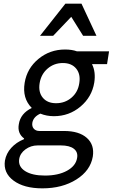

<svg xmlns="http://www.w3.org/2000/svg" viewBox="-20 -821 640 1051"><path d="M115 -368Q128 -447 190.5 -498.5Q253 -550 336 -550Q374 -550 401 -540H577L566 -470H484V-469Q505 -427 496 -369Q483 -290 420.5 -237.5Q358 -185 275 -185Q235 -185 201 -199Q163 -182 157 -149Q154 -129 165 -116.5Q176 -104 196 -104H331Q413 -104 455.5 -66Q498 -28 488 36Q475 113 398 161.5Q321 210 212 210Q111 210 54 167.5Q-3 125 7 58Q14 19 41.5 -11.5Q69 -42 111 -59L112 -63Q74 -91 83 -141Q92 -200 154 -230Q101 -283 115 -368ZM186 -25Q149 -25 119.5 -3.5Q90 18 85 50Q79 91 117.5 115.5Q156 140 226 140Q299 140 347 113.5Q395 87 402 44Q408 12 384.5 -6.5Q361 -25 313 -25ZM287 -256Q336 -256 371.5 -286.5Q407 -317 414 -366Q422 -415 397 -445.5Q372 -476 324 -476Q276 -476 240.5 -445.5Q205 -415 197 -366Q189 -317 214 -286.5Q239 -256 287 -256ZM199 -625 338 -801H426L508 -625H435L370 -729L271 -625Z"/></svg>

Font: CommitMono
Style: Italic
Weight: 400
Monospace: yes
Designer: Eigil Nikolajsen
Foundry: Eigil Nikolajsen
Version: Version 1.143